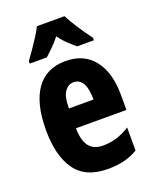

<svg xmlns="http://www.w3.org/2000/svg" viewBox="-144 -848 754 940"><g transform="rotate(-20 232.5 -378.0)"><path d="M238 -558Q333 -558 385 -492Q437 -426 437 -310V-231H174Q175 -166 199 -136Q223 -106 271 -106Q308 -106 341 -116Q374 -126 411 -149V-29Q376 -8 337.5 1Q299 10 255 10Q138 10 85.5 -64.5Q33 -139 33 -272Q33 -411 85 -484.5Q137 -558 238 -558ZM239 -447Q212 -447 193.5 -421.5Q175 -396 175 -334H303Q303 -447 239 -447ZM309 -766Q326 -733 350.5 -695.5Q375 -658 404 -619V-606H317Q300 -620 278.5 -640Q257 -660 237 -687Q216 -660 194 -639Q172 -618 159 -606H70V-619Q84 -638 103 -665.5Q122 -693 139.5 -720.5Q157 -748 165 -766Z"/></g></svg>

Font: Noto Sans Sinhala ExtraCondensed ExtraBold
Style: Regular
Weight: 800
Width: 2
Designer: Jelle Bosma - Monotype Design Team
Foundry: Monotype Imaging Inc.
Version: Version 2.006; ttfautohint (v1.8.4.7-5d5b)